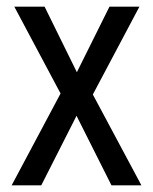

<svg xmlns="http://www.w3.org/2000/svg" viewBox="-20 -557 460 577"><path d="M162 -276 23 -537H114L211 -340L309 -537H399L259 -273L405 0H315L210 -209L104 0H15Z"/></svg>

Font: Noto Sans Thai Condensed
Style: Regular
Weight: 400
Width: 3
Designer: Monotype Design Team
Foundry: Monotype Imaging Inc.
Version: Version 2.002